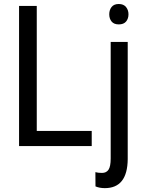

<svg xmlns="http://www.w3.org/2000/svg" viewBox="-20 -741 739 974"><path d="M166.5 -76.7H445.3V0H76.7V-710.9H166.5ZM627.9 -528.3V66.4Q626.5 213.4 511.7 213.4Q485.4 213.4 464.4 204.6L463.9 132.3Q477.1 136.2 497.6 136.2Q519.5 136.2 530.5 119.9Q541.5 103.5 541.5 63V-528.3ZM631.8 -668.5Q631.8 -646.5 619.6 -631.8Q607.4 -617.2 582.5 -617.2Q558.1 -617.2 546.1 -631.8Q534.2 -646.5 534.2 -668.5Q534.2 -690.4 546.1 -705.6Q558.1 -720.7 582.5 -720.7Q606.9 -720.7 619.4 -705.3Q631.8 -689.9 631.8 -668.5Z"/></svg>

Font: Roboto Condensed
Style: Regular
Weight: 400
Designer: Google
Version: Version 2.001047; 2015